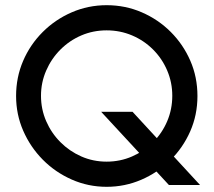

<svg xmlns="http://www.w3.org/2000/svg" viewBox="-20 -711 825 740"><path d="M391 9Q320 9 256.5 -19Q193 -47 145 -95.5Q97 -144 69.5 -207Q42 -270 42 -341Q42 -413 69 -476Q96 -539 144.5 -587.5Q193 -636 256.5 -663.5Q320 -691 391 -691Q463 -691 526.5 -663.5Q590 -636 638 -588Q686 -540 713.5 -477Q741 -414 741 -341Q741 -268 713 -204.5Q685 -141 636 -93Q587 -45 524 -18Q461 9 391 9ZM631 2 370 -280H491L751 2ZM391 -88Q443 -88 489 -108Q535 -128 570 -163Q605 -198 624.5 -244Q644 -290 644 -342Q644 -393 624.5 -439Q605 -485 570 -520Q535 -555 489 -574.5Q443 -594 391 -594Q339 -594 293.5 -574.5Q248 -555 213 -520Q178 -485 158 -439Q138 -393 138 -342Q138 -290 158 -244Q178 -198 213 -163Q248 -128 293.5 -108Q339 -88 391 -88Z"/></svg>

Font: Teachers Medium
Style: Regular
Weight: 500
Designer: Alfredo Marco Pradil, Chank Diesel
Version: Version 1.001